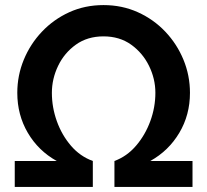

<svg xmlns="http://www.w3.org/2000/svg" viewBox="-20 -735 814 755"><path d="M38 0V-102H203Q131 -142 89.5 -212.5Q48 -283 48 -370Q48 -438 73.5 -500Q99 -562 145 -610.5Q191 -659 252.5 -687Q314 -715 387 -715Q460 -715 522 -687Q584 -659 630 -610.5Q676 -562 701.5 -500Q727 -438 727 -370Q727 -283 685 -212.5Q643 -142 571 -102H737V0H430V-102Q479 -120 515 -162Q551 -204 571 -258.5Q591 -313 591 -370Q591 -425 566 -476Q541 -527 495.5 -559.5Q450 -592 387 -592Q324 -592 278.5 -559.5Q233 -527 208.5 -476Q184 -425 184 -370Q184 -313 203.5 -258.5Q223 -204 259 -162Q295 -120 345 -102V0Z"/></svg>

Font: Raleway
Style: Bold
Weight: 700
Designer: Matt McInerney, Pablo Impallari, Rodrigo Fuenzalida
Foundry: Matt McInerney, Pablo Impallari, Rodrigo Fuenzalida
Version: Version 4.026